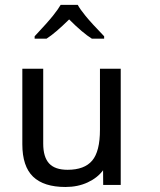

<svg xmlns="http://www.w3.org/2000/svg" viewBox="-20 -764 654 785"><path d="M156.7 -482.9V-176.8Q156.7 -122.1 180.7 -95.9Q204.6 -69.8 256.3 -69.8Q325.2 -69.8 356.9 -107.4Q388.7 -145 388.7 -233.9V-482.9H473.6V-7.8H401.9L401.4 -67.9Q378.9 -37.1 338.6 -18.3Q298.3 0.5 247.6 0.5Q159.2 0.5 115.2 -41.7Q71.3 -84 71.3 -174.3V-482.9ZM121.6 -615.7Q175.3 -672.9 196.8 -700Q218.3 -727.1 228 -744.1H297.9Q307.1 -726.6 330.1 -698.5Q353 -670.4 405.8 -615.7V-606H355.5Q318.4 -628.9 262.7 -684.6Q205.1 -627.9 170.4 -606H121.6Z"/></svg>

Font: XL-Viking
Style: Regular
Weight: 400
Foundry: Ascender Corporation
Version: Version 1.10 March 23, 2015